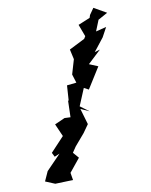

<svg xmlns="http://www.w3.org/2000/svg" viewBox="-172 -807 778 987"><g transform="rotate(-15 217.5 -314.0)"><path d="M89 61 151 -3 115 -53 120 -26 150 -63 207 -119 240 -158 223 -243 266 -219 223 -257 268 -343 291 -328 369 -431 325 -454 399 -512 370 -506 429 -569 460 -616 404 -607 432 -662 484 -685 422 -728 396 -697 390 -683 326 -663 344 -598 335 -586 250 -552 257 -499 228 -425 238 -379 188 -378 176 -300 173 -301 163 -215 132 -219 77 -200 100 -132 23 -63 32 -40 60 -49 -22 22 -49 70 -1 95 92 100Z"/></g></svg>

Font: Asimov Aggro
Style: It
Weight: 500
Designer: Google
Version: Version 2.000980; 2014